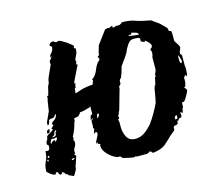

<svg xmlns="http://www.w3.org/2000/svg" viewBox="-71 -521 690 605"><g transform="rotate(-15 274.5 -218.5)"><path d="M64 -167Q56 -167 55 -161V-160L54 -159L55 -154Q62 -155 63 -159Q64 -164 64 -167ZM516 -265Q515 -269 515 -271Q515 -283 516 -286Q518 -286 520 -278Q521 -270 523 -269Q523 -264 520 -260Q516 -261 516 -265ZM463 -100Q463 -96 462 -94H454L456 -102L458 -104Q460 -106 463 -106ZM442 -332 436 -327 439 -319V-313Q439 -312 438 -307Q436 -303 436 -299V-265Q436 -258 433 -253Q430 -249 430 -243Q430 -240 431 -238L428 -240L423 -216Q420 -214 418 -207Q416 -200 415 -191L412 -174Q410 -164 409 -160Q403 -147 394 -131Q385 -115 374 -100Q362 -86 348 -76Q334 -67 319 -67Q299 -67 291 -82Q283 -98 283 -113V-131L281 -140Q286 -142 286 -148L283 -149Q287 -154 288 -158Q289 -162 292 -167L309 -227Q309 -229 310 -230Q311 -231 311 -236V-240Q318 -245 318 -250V-251L317 -253Q317 -254 319 -260L324 -265Q326 -270 330 -281Q333 -291 335 -299L352 -323Q358 -331 362 -339Q365 -348 370 -355Q374 -363 380 -368Q385 -373 395 -373Q403 -373 409 -372Q414 -371 414 -367V-362L413 -358Q413 -359 414 -359Q416 -359 419 -357L423 -355H427L426 -359Q431 -356 438 -349Q444 -342 444 -337ZM387 -389 388 -387Q392 -389 391 -391Q389 -393 393 -393Q396 -393 405 -390Q413 -388 413 -383V-381Q410 -382 397 -383Q384 -384 380 -387ZM219 -165Q219 -167 221 -170Q222 -174 222 -175L224 -174H226L227 -173Q227 -166 219 -161ZM111 -54H107Q107 -59 117 -59L116 -56Q115 -55 111 -54ZM83 -153H80Q80 -148 79 -144Q77 -139 67 -139V-141L72 -143Q72 -145 74 -146Q76 -147 76 -150H75Q75 -152 78 -155Q81 -158 83 -159ZM72 -123V-129Q67 -129 64 -127Q61 -124 57 -120V-125Q57 -127 59 -130Q61 -134 64 -136L67 -134H71L73 -135Q74 -136 80 -136Q80 -133 78 -129Q75 -125 72 -123ZM40 -79 36 -81V-83L38 -86H42ZM32 -72V-75H36Q36 -71 36 -69Q32 -69 32 -72ZM528 -284 523 -290Q523 -295 526 -301Q529 -307 529 -310Q528 -315 523 -322Q518 -330 516 -333V-358V-360Q515 -361 515 -363V-366L508 -368L506 -378L486 -398L462 -415Q433 -420 416 -426Q398 -433 372 -433Q367 -428 363 -427L355 -426L352 -427Q346 -424 342 -424Q339 -424 339 -427L340 -431L336 -429Q330 -427 329 -426L324 -427Q325 -427 315 -425L283 -382L276 -358V-352L270 -348L274 -339Q271 -334 268 -332Q265 -331 265 -329Q258 -320 252 -304Q245 -289 234 -283L237 -281L234 -273Q234 -272 233 -269L232 -268V-267Q211 -266 194 -261L173 -254Q173 -259 174 -265Q174 -271 176 -271Q176 -271 178 -271V-277L181 -284L178 -285V-290L203 -341H199Q199 -348 200 -348Q201 -347 201 -353H199Q200 -360 205 -369Q210 -378 210 -388V-391Q205 -392 205 -396Q205 -397 206 -398Q207 -398 207 -400Q205 -402 202 -405Q196 -409 189 -415L174 -424Q167 -428 164 -428L156 -426Q151 -427 150 -429Q148 -431 145 -431Q141 -431 137 -428Q133 -425 133 -422Q133 -419 136 -418Q139 -417 139 -415Q139 -405 132 -397Q125 -390 125 -384V-383L129 -388V-385Q129 -384 127 -382Q125 -379 125 -378H124L121 -374Q120 -372 120 -369L121 -363Q116 -351 108 -334Q100 -318 100 -308L95 -298L91 -281L88 -270L84 -269V-263Q84 -261 82 -255L80 -242L78 -229Q77 -223 77 -222L62 -189V-179Q66 -180 67 -183L69 -188L70 -193Q71 -196 76 -197Q82 -197 84 -198Q86 -198 87 -199L90 -202Q91 -204 96 -208V-205Q92 -193 84 -189Q76 -184 76 -180L80 -176L71 -167Q71 -164 73 -164Q75 -164 75 -164Q75 -162 71 -160Q68 -158 64 -155L55 -150Q52 -147 51 -146L50 -140Q49 -136 47 -134Q46 -132 44 -128V-122L49 -117Q49 -113 48 -108Q47 -102 40 -102L34 -103Q34 -86 27 -72Q20 -58 20 -40Q23 -36 31 -30Q39 -24 44 -24H45Q48 -24 48 -26L47 -28L51 -30Q55 -30 56 -25Q57 -20 62 -19Q67 -20 66 -23Q66 -25 72 -25V-18L75 -23Q76 -19 77 -17Q78 -15 83 -15Q83 -11 89 -9Q95 -7 100 -4Q101 -4 103 -7L107 -14L111 -21Q113 -25 113 -26V-32Q117 -41 119 -48Q121 -55 124 -64L119 -69L123 -73Q123 -75 122 -75Q122 -76 122 -77Q122 -86 127 -92Q131 -98 131 -108Q131 -112 129 -112Q128 -113 128 -114Q128 -115 129 -116Q130 -117 130 -122Q130 -125 129 -125Q132 -129 135 -136L141 -151L145 -165Q147 -171 149 -174V-175L147 -177Q147 -179 147 -178Q147 -177 149 -179V-180Q152 -180 158 -181Q166 -183 171 -193Q175 -193 185 -195L206 -201L209 -202L207 -198V-188Q207 -186 207 -180Q206 -175 201 -175L197 -160L205 -165Q205 -162 203 -161L199 -158V-140L197 -131L199 -134L201 -133Q201 -131 199 -126Q197 -122 197 -121Q197 -117 199 -115L201 -120H205L207 -115Q207 -114 206 -110L202 -102L198 -94Q197 -92 196 -91V-82Q196 -84 198 -85Q199 -87 201 -90Q200 -88 200 -85Q200 -81 203 -81Q205 -82 207 -80Q207 -78 206 -77L205 -75Q205 -61 218 -47Q230 -34 244 -28Q247 -26 252 -26Q257 -27 261 -23L262 -20Q267 -18 281 -15Q295 -12 301 -12L303 -14L309 -12H340Q344 -12 347 -14Q349 -17 351 -18V-14L352 -16H355L360 -10Q386 -13 400 -23Q413 -34 428 -49L431 -51Q432 -53 437 -56Q442 -60 444 -63V-71Q445 -74 448 -75L454 -76L458 -78Q460 -79 460 -83Q460 -87 459 -90L462 -86L468 -94H469Q477 -94 477 -101Q477 -106 476 -107V-110L477 -111Q477 -111 477 -112L483 -107Q483 -109 485 -114Q486 -120 486 -121L489 -125V-134Q489 -141 493 -141Q494 -140 495 -140Q497 -141 501 -146L507 -156L513 -167Q515 -172 515 -173V-174Q515 -175 512 -179Q508 -184 508 -185H512Q515 -193 516 -200Q516 -207 516 -216Q520 -216 520 -217V-218L519 -220H520H521Q521 -221 523 -221V-216Q527 -216 528 -224Q529 -233 529 -238Q529 -240 529 -243Q528 -247 528 -249Z"/></g></svg>

Font: East Sea Dokdo Cyrillic
Style: Regular
Weight: 400
Version: Version 1.00 July 4, 2018, initial release